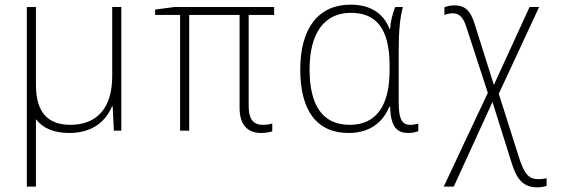

<svg xmlns="http://www.w3.org/2000/svg" viewBox="-20 -560 2440 823"><path d="M95 240H134V-49C164 -10 212 10 277 10C379 10 435 -43 460 -104H463L468 0H500V-530H461V-233C461 -93 392 -25 282 -25C184 -25 134 -79 134 -197V-530H95Z M1099 10C1120 10 1137 6 1147 3V-31C1138 -28 1126 -25 1106 -25C1064 -25 1046 -52 1046 -105V-496H1155V-530H728L645 -519V-496H752V0H791V-496H1007V-97C1007 -27 1040 10 1099 10Z M1475 10C1571 10 1624 -42 1649 -103H1652C1655 -22 1676 10 1731 10C1747 10 1764 6 1773 2V-30C1763 -27 1750 -25 1738 -25C1705 -25 1689 -47 1689 -119V-344C1689 -430 1695 -485 1707 -530H1674C1663 -502 1654 -468 1652 -435H1650C1624 -504 1567 -540 1482 -540C1347 -540 1267 -441 1267 -263C1267 -85 1338 10 1475 10ZM1479 -25C1364 -25 1307 -106 1307 -263C1307 -418 1370 -505 1484 -505C1593 -505 1650 -437 1650 -278V-259C1650 -115 1599 -25 1479 -25Z M2283 243C2300 243 2313 240 2323 237V204C2313 206 2302 208 2288 208C2249 208 2228 189 2205 116L2118 -158L2291 -530H2250L2097 -196L2013 -462C1997 -513 1973 -537 1929 -537C1910 -537 1895 -533 1885 -529V-496C1896 -500 1907 -503 1921 -503C1946 -503 1965 -489 1979 -444L2071 -162L1882 240H1925L2091 -123L2173 138C2194 205 2220 243 2283 243Z"/></svg>

Font: Noto Sans Mono ExtraLight
Style: Regular
Weight: 200
Designer: Monotype Design Team
Foundry: Monotype Imaging Inc.
Version: Version 2.014